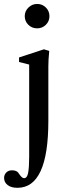

<svg xmlns="http://www.w3.org/2000/svg" viewBox="-54 -712 322 953"><path d="M130.4 -571.3Q104.5 -571.3 86.7 -588.9Q68.8 -606.4 68.8 -631.8Q68.8 -656.7 87.2 -674.6Q105.5 -692.4 130.4 -692.4Q155.8 -692.4 173.6 -674.8Q191.4 -657.2 191.4 -631.8Q191.4 -606.4 173.6 -588.9Q155.8 -571.3 130.4 -571.3ZM32.7 220.2Q1.5 220.2 -16.1 206.5Q-33.7 192.9 -33.7 170.9Q-33.7 155.3 -22.9 144.3Q-12.2 133.3 6.3 133.3Q31.2 133.3 41 151.4Q54.7 172.4 65.4 172.4Q81.1 172.4 85.9 144.8Q90.8 117.2 90.8 67.4V-391.6L40.5 -404.3V-426.8L164.1 -467.3L190.4 -459Q186 -417 186 -382.8V-112.3Q186 220.2 32.7 220.2Z"/></svg>

Font: Elstob 6pt Medium
Style: Regular
Weight: 500
Designer: Peter S. Baker
Version: Version 1.015